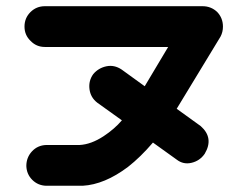

<svg xmlns="http://www.w3.org/2000/svg" viewBox="-20 -598 796 616"><path d="M58.6 -512.7Q58.6 -540 77.6 -559.1Q96.7 -578.1 124 -578.1H629.9Q657.2 -578.1 676.8 -559.6Q695.3 -540 695.3 -512.7Q695.3 -495.1 687.5 -480.5L546.9 -249L624 -193.4Q667 -155.3 636.7 -104.5Q621.1 -82 594.7 -75.7Q568.4 -69.3 546.9 -85.9L470.7 -140.6Q430.7 -93.8 390.6 -62.5Q315.4 -5.9 245.1 -2H127.9Q101.6 -2.9 83.5 -21Q65.4 -39.1 64.5 -65.4Q64.5 -92.8 82.5 -112.3Q100.6 -131.8 127.9 -132.8H235.4Q272.5 -134.8 312.5 -161.1Q346.7 -183.6 371.1 -211.9L292 -268.6Q270.5 -285.2 267.1 -312Q263.7 -338.9 279.3 -360.4Q295.9 -379.9 321.3 -385.3Q346.7 -390.6 370.1 -375L444.3 -321.3L519.5 -447.3H124Q96.7 -447.3 78.1 -466.8Q58.6 -485.4 58.6 -512.7Z"/></svg>

Font: Nico Moji
Style: Regular
Weight: 400
Version: Version 1.02